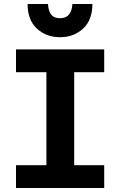

<svg xmlns="http://www.w3.org/2000/svg" viewBox="-20 -940 600 960"><path d="M60 0V-114H212V-579H60V-693H501V-579H351V-114H501V0ZM280 -754Q211 -754 164.5 -797Q118 -840 118 -920H220Q222 -892 230 -876.5Q238 -861 251 -855Q264 -849 280 -849Q296 -849 309 -855Q322 -861 331 -876.5Q340 -892 342 -920H442Q442 -840 395.5 -797Q349 -754 280 -754Z"/></svg>

Font: Ubuntu Sans Mono
Style: Regular
Weight: 400
Monospace: yes
Designer: Dalton Maag Ltd
Foundry: Dalton Maag Ltd
Version: Version 1.006